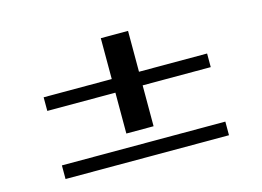

<svg xmlns="http://www.w3.org/2000/svg" viewBox="-80 -956 1160 851"><g transform="rotate(-15 500.0 -531.0)"><path d="M125 -312.5H875V-250H125ZM437.5 -562.5H125V-625H437.5V-812.5H562.5V-625H875V-562.5H562.5V-375H437.5Z"/></g></svg>

Font: HE신이문
Style: regular
Weight: 500
Monospace: yes
Designer: Taeyun An (WindowsTiger)
Version: v1.1